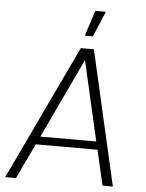

<svg xmlns="http://www.w3.org/2000/svg" viewBox="-60 -947 759 995"><g transform="rotate(5 320.0 -449.5)"><path d="M5 0 337 -700H405L565 0H511L469 -183H148L61 0ZM364 -640 168 -225H459ZM352 -766 395 -899H450L394 -766Z"/></g></svg>

Font: Kulim Park ExtraLight
Style: Italic
Weight: 275
Italic angle: -8°
Designer: Noponies / Dale Sattler
Foundry: Noponies
Version: Version 1.000; ttfautohint (v1.8.3)